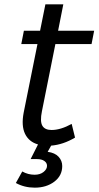

<svg xmlns="http://www.w3.org/2000/svg" viewBox="-20 -668 454 884"><path d="M189 -648H271.5L247.5 -526.5H413.5L401.5 -465H235L173 -155.5Q163.5 -109 175 -89.2Q186.5 -69.5 217.5 -69.5Q259 -69.5 310 -97.5L325.5 -34.5Q271 -2 215.5 2.5L199.5 31Q233 35.5 249.8 53.8Q266.5 72 266.5 96.5Q266.5 141 230 168.5Q193.5 196 140 196Q92 196 53 174.5L82.5 121.5Q109 136.5 139.5 136.5Q164.5 136.5 180.5 123.8Q196.5 111 196.5 95.5Q196.5 82 184.2 73.2Q172 64.5 150.5 64.5H121L155 -3Q113 -15 95.2 -52Q77.5 -89 89 -149.5L152.5 -465H78L90 -526.5H164.5Z"/></svg>

Font: Argentum Sans Light
Style: Italic
Weight: 300
Italic angle: -11.3°
Designer: Julieta Ulanovsky (font), Owen Earl (portions from Jones font), Cristiano Sobral (main changes and remaster)
Foundry: Julieta Ulanovsky (font), Owen Earl (portions from Jones font), Cristiano Sobral (main changes and remaster)
Version: Version 3.127